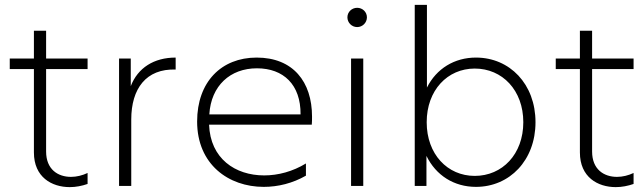

<svg xmlns="http://www.w3.org/2000/svg" viewBox="-20 -762 2640 787"><path d="M339 -8V-53C318 -43 294 -37 271 -37C218 -37 169 -67 169 -141V-479H339V-522H169V-636H119V-522H20V-479H119V-137C119 -36 192 5 266 5C291 5 316 0 339 -8Z M468 0H518V-272C518 -399 579 -481 700 -477V-526C611 -526 545 -484 516 -409V-522H468Z M1061 4C1120 4 1180 -11 1234 -42V-92C1180 -59 1120 -43 1063 -43C944 -43 842 -112 837 -251H1258C1259 -262 1259 -273 1259 -284C1259 -427 1181 -526 1032 -526C887 -526 788 -426 788 -264C788 -88 917 4 1061 4ZM1212 -293H838C845 -411 924 -482 1033 -482C1142 -482 1213 -415 1212 -293Z M1419 0H1469V-522H1419ZM1444 -651C1466 -651 1484 -669 1484 -691C1484 -713 1466 -730 1444 -730C1422 -730 1404 -713 1404 -691C1404 -669 1422 -651 1444 -651Z M1931 4C2069 4 2175 -105 2175 -261C2175 -418 2069 -526 1931 -526C1843 -526 1769 -481 1730 -403V-742H1680V0H1728V-123C1767 -43 1841 4 1931 4ZM1926 -41C1814 -41 1729 -130 1729 -261C1729 -392 1814 -481 1926 -481C2039 -481 2125 -392 2125 -261C2125 -130 2039 -41 1926 -41Z M2577 -8V-53C2556 -43 2532 -37 2509 -37C2456 -37 2407 -67 2407 -141V-479H2577V-522H2407V-636H2357V-522H2258V-479H2357V-137C2357 -36 2430 5 2504 5C2529 5 2554 0 2577 -8Z"/></svg>

Font: Chess Sans Light
Style: Regular
Weight: 300
Designer: Wolf Bōese
Foundry: Wolf Bōese
Version: Version 7.223;Glyphs 3.3 (3306)